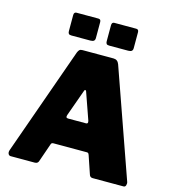

<svg xmlns="http://www.w3.org/2000/svg" viewBox="-134 -1066 1068 1177"><g transform="rotate(15 399.5 -477.0)"><path d="M360 -936V-835Q360 -822 353 -816.5Q346 -811 331 -811H211Q198 -811 193.5 -816.5Q189 -822 189 -833V-934Q189 -954 205 -954H344Q360 -954 360 -936ZM600 -936V-835Q600 -822 593 -816.5Q586 -811 571 -811H451Q438 -811 433.5 -816.5Q429 -822 429 -833V-934Q429 -954 445 -954H584Q600 -954 600 -936ZM43 0Q32 0 27 -10.5Q22 -21 28 -37L270 -719Q275 -731 281 -736.5Q287 -742 300 -742H497Q523 -742 533 -715L773 -34Q777 -24 773.5 -12Q770 0 759 0H563Q546 0 541 -17L502 -132Q500 -137 497.5 -140.5Q495 -144 487 -144H275Q263 -144 260 -133L219 -15Q217 -9 211.5 -4.5Q206 0 195 0H43ZM437 -314Q452 -314 446 -334L386 -505Q384 -510 380 -510Q376 -510 374 -505L313 -335Q305 -314 323 -314Z"/></g></svg>

Font: Libre Franklin Black
Style: Regular
Weight: 900
Designer: Pablo Impallari, Rodrigo Fuenzalida, Nhung Nguyen
Foundry: Impallari Type
Version: Version 3.000